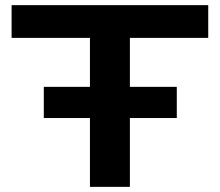

<svg xmlns="http://www.w3.org/2000/svg" viewBox="-20 -725 853 745"><path d="M329 0V-578H25V-705H788V-578H484V0ZM150 -267V-388H666V-267Z"/></svg>

Font: Nunito Sans 7pt Expanded
Style: Bold
Weight: 700
Width: 7
Designer: Vernon Adams
Foundry: Vernon Adams
Version: Version 3.101;gftools[0.9.27]